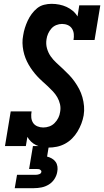

<svg xmlns="http://www.w3.org/2000/svg" viewBox="-20 -763 544 1003"><path d="M233 8Q216 8 199.5 5Q183 2 168.5 -5Q154 -12 142.5 -23Q131 -34 123 -48L115 0H6L36 -181H145Q142 -165 143.5 -149Q145 -133 153 -121Q161 -109 175.5 -103Q190 -97 206 -97Q222 -97 237.5 -102.5Q253 -108 265 -120Q277 -132 284.5 -147Q292 -162 294 -178Q298 -199 293.5 -218.5Q289 -238 279.5 -254.5Q270 -271 257 -285Q244 -299 230 -312Q216 -325 202 -337.5Q188 -350 175 -364Q162 -378 150.5 -393.5Q139 -409 129.5 -425.5Q120 -442 113 -460Q106 -478 102 -498Q98 -518 97.5 -538Q97 -558 101 -578Q104 -598 110 -617Q116 -636 124.5 -654.5Q133 -673 145.5 -690Q158 -707 174 -720Q190 -733 210 -738Q230 -743 249 -743Q270 -743 290 -739Q310 -735 327.5 -727Q345 -719 360 -706.5Q375 -694 385 -677L394 -735H504L474 -554H364Q367 -570 365.5 -585.5Q364 -601 356 -613.5Q348 -626 334 -632Q320 -638 304 -638Q289 -638 274 -632Q259 -626 248.5 -614Q238 -602 231.5 -587.5Q225 -573 223 -558Q219 -533 225.5 -510Q232 -487 245 -468.5Q258 -450 275 -434.5Q292 -419 308.5 -403.5Q325 -388 340.5 -372Q356 -356 369.5 -337Q383 -318 393.5 -298Q404 -278 410.5 -255Q417 -232 419 -208Q421 -184 417 -160Q413 -138 405 -117Q397 -96 385 -76Q373 -56 356.5 -39.5Q340 -23 319.5 -12Q299 -1 277 3.5Q255 8 233 8ZM57 220 69 150H169Q177 150 186 146.5Q195 143 196 135Q197 131 194.5 128Q192 125 189 123Q186 121 182 120.5Q178 120 174 120H132L152 0H235L226 55Q239 58 251 65Q263 72 270.5 82.5Q278 93 280 107Q282 121 279 135Q276 154 264.5 172Q253 190 235 201Q217 212 197 216Q177 220 157 220Z"/></svg>

Font: Iosevka Curly Slab XBdObl
Style: Regular
Weight: 800
Italic angle: -9°
Monospace: yes
Designer: Belleve Invis
Foundry: Belleve Invis
Version: Version 11.1.0; ttfautohint (v1.8.3)